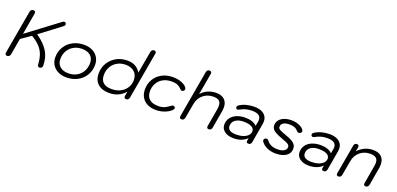

<svg xmlns="http://www.w3.org/2000/svg" viewBox="9 -1704 5496 2660"><g transform="rotate(20 2757.0 -374.5)"><path d="M523 -19Q518 -105 497 -165Q476 -225 431 -274Q386 -323 307 -370L164 -271L122 -30Q119 -12 106.5 -1Q94 10 77 10Q63 10 54.5 2.5Q46 -5 46 -19Q46 -26 47 -30L160 -670Q164 -690 175.5 -700Q187 -710 204 -710Q219 -710 227.5 -702Q236 -694 236 -680Q236 -673 235 -670L180 -353L639 -697Q651 -706 662 -706Q678 -706 685 -694Q691 -685 691 -676Q691 -660 675 -647L367 -414Q484 -332 539 -243Q594 -154 594 -32Q594 -14 582 -2.5Q570 9 553 9Q540 9 532 1.5Q524 -6 523 -19Z M711 -201Q711 -286 752 -354.5Q793 -423 866 -461.5Q939 -500 1030 -500Q1100 -500 1153.5 -473.5Q1207 -447 1236.5 -399Q1266 -351 1266 -289Q1266 -204 1225 -135.5Q1184 -67 1111.5 -28.5Q1039 10 947 10Q878 10 824.5 -16.5Q771 -43 741 -91Q711 -139 711 -201ZM1192 -289Q1192 -359 1147 -398Q1102 -437 1023 -437Q954 -437 900 -407Q846 -377 815.5 -324Q785 -271 785 -203Q785 -133 830.5 -93Q876 -53 956 -53Q1024 -53 1078 -83Q1132 -113 1162 -167Q1192 -221 1192 -289Z M1352 -198Q1352 -280 1393 -349.5Q1434 -419 1506 -459.5Q1578 -500 1668 -500Q1735 -500 1783 -474.5Q1831 -449 1865 -395L1923 -719Q1927 -739 1938.5 -749Q1950 -759 1967 -759Q1982 -759 1989.5 -751Q1997 -743 1997 -729Q1997 -722 1996 -719L1875 -30Q1867 10 1832 10Q1801 10 1801 -21Q1801 -27 1802 -30L1813 -94Q1722 10 1580 10Q1473 10 1412.5 -43.5Q1352 -97 1352 -198ZM1842 -274Q1842 -351 1794 -394Q1746 -437 1665 -437Q1596 -437 1541.5 -406Q1487 -375 1457 -321Q1427 -267 1427 -202Q1427 -53 1592 -53Q1668 -53 1724.5 -83Q1781 -113 1811.5 -163.5Q1842 -214 1842 -274Z M2030 -209Q2030 -291 2069 -357.5Q2108 -424 2178.5 -462Q2249 -500 2339 -500Q2416 -500 2473 -475.5Q2530 -451 2549 -418Q2554 -411 2554 -400Q2554 -381 2537 -370Q2527 -363 2517 -363Q2503 -363 2490 -379Q2468 -404 2435.5 -420.5Q2403 -437 2342 -437Q2270 -437 2216 -407Q2162 -377 2133 -325Q2104 -273 2104 -209Q2104 -133 2148.5 -93Q2193 -53 2278 -53Q2332 -53 2368 -68Q2404 -83 2444 -114Q2466 -130 2478 -130Q2487 -130 2497 -122Q2508 -112 2508 -102Q2508 -88 2492 -72Q2458 -37 2397 -13.5Q2336 10 2266 10Q2199 10 2145.5 -15Q2092 -40 2061 -89.5Q2030 -139 2030 -209Z M2618 -19Q2618 -26 2619 -30L2740 -719Q2748 -759 2784 -759Q2798 -759 2806.5 -751.5Q2815 -744 2815 -729Q2815 -723 2814 -719L2758 -401Q2797 -449 2855.5 -474.5Q2914 -500 2978 -500Q3057 -500 3100.5 -458.5Q3144 -417 3144 -343Q3144 -318 3140 -295L3094 -30Q3091 -12 3079.5 -1Q3068 10 3049 10Q3020 10 3020 -18Q3020 -26 3021 -30L3067 -295Q3071 -318 3071 -340Q3071 -390 3044 -413.5Q3017 -437 2959 -437Q2870 -437 2808 -384.5Q2746 -332 2731 -247L2692 -30Q2688 -10 2676.5 0Q2665 10 2648 10Q2618 10 2618 -19Z M3230 -126Q3230 -182 3260.5 -225Q3291 -268 3347 -291.5Q3403 -315 3476 -315Q3531 -315 3576.5 -299Q3622 -283 3644 -256L3656 -320Q3659 -335 3659 -349Q3659 -437 3528 -437Q3435 -437 3359 -393Q3341 -383 3331 -383Q3320 -383 3312 -390.5Q3304 -398 3304 -408Q3304 -417 3308.5 -425.5Q3313 -434 3321 -439Q3362 -468 3419.5 -484Q3477 -500 3537 -500Q3629 -500 3680 -460.5Q3731 -421 3731 -352Q3731 -336 3728 -318L3678 -29Q3671 10 3634 10Q3604 10 3604 -17Q3604 -24 3605 -28L3612 -64Q3537 10 3412 10Q3330 10 3280 -27.5Q3230 -65 3230 -126ZM3628 -171Q3628 -211 3587 -233Q3546 -255 3470 -255Q3393 -255 3348.5 -222Q3304 -189 3304 -132Q3304 -92 3336.5 -71.5Q3369 -51 3432 -51Q3488 -51 3533 -66.5Q3578 -82 3603 -109Q3628 -136 3628 -171Z M3816 -91Q3811 -99 3811 -107Q3811 -117 3817.5 -126Q3824 -135 3834 -139Q3842 -143 3851 -143Q3867 -143 3879 -125Q3906 -90 3945.5 -72.5Q3985 -55 4040 -55Q4099 -55 4133.5 -76Q4168 -97 4168 -132Q4168 -150 4158 -162.5Q4148 -175 4120 -188Q4092 -201 4034 -222Q3951 -252 3917 -281.5Q3883 -311 3883 -354Q3883 -397 3908.5 -430Q3934 -463 3980.5 -481.5Q4027 -500 4087 -500Q4146 -500 4199.5 -478.5Q4253 -457 4274 -421Q4278 -414 4278 -406Q4278 -397 4272.5 -389Q4267 -381 4258 -376Q4246 -370 4236 -370Q4220 -370 4208 -385Q4186 -412 4155 -424Q4124 -436 4079 -436Q4023 -436 3991 -416Q3959 -396 3959 -361Q3959 -343 3968 -332Q3977 -321 4002 -309.5Q4027 -298 4081 -279Q4143 -258 4177.5 -237.5Q4212 -217 4227.5 -193Q4243 -169 4243 -135Q4243 -68 4186.5 -29.5Q4130 9 4033 9Q3963 9 3904 -18Q3845 -45 3816 -91Z M4340 -126Q4340 -182 4370.5 -225Q4401 -268 4457 -291.5Q4513 -315 4586 -315Q4641 -315 4686.5 -299Q4732 -283 4754 -256L4766 -320Q4769 -335 4769 -349Q4769 -437 4638 -437Q4545 -437 4469 -393Q4451 -383 4441 -383Q4430 -383 4422 -390.5Q4414 -398 4414 -408Q4414 -417 4418.5 -425.5Q4423 -434 4431 -439Q4472 -468 4529.5 -484Q4587 -500 4647 -500Q4739 -500 4790 -460.5Q4841 -421 4841 -352Q4841 -336 4838 -318L4788 -29Q4781 10 4744 10Q4714 10 4714 -17Q4714 -24 4715 -28L4722 -64Q4647 10 4522 10Q4440 10 4390 -27.5Q4340 -65 4340 -126ZM4738 -171Q4738 -211 4697 -233Q4656 -255 4580 -255Q4503 -255 4458.5 -222Q4414 -189 4414 -132Q4414 -92 4446.5 -71.5Q4479 -51 4542 -51Q4598 -51 4643 -66.5Q4688 -82 4713 -109Q4738 -136 4738 -171Z M4931 -19Q4931 -26 4932 -30L5008 -460Q5011 -478 5021.5 -489Q5032 -500 5050 -500Q5081 -500 5081 -471Q5081 -464 5080 -460L5069 -401Q5163 -500 5291 -500Q5371 -500 5414 -459.5Q5457 -419 5457 -344Q5457 -318 5453 -295L5407 -30Q5404 -12 5392.5 -1Q5381 10 5362 10Q5333 10 5333 -18Q5333 -26 5334 -30L5380 -295Q5385 -323 5385 -341Q5385 -388 5358.5 -412.5Q5332 -437 5272 -437Q5183 -437 5121 -384.5Q5059 -332 5044 -247L5005 -30Q5002 -12 4990.5 -1Q4979 10 4961 10Q4931 10 4931 -19Z"/></g></svg>

Font: Kodchasan
Style: Italic
Weight: 400
Italic angle: -10°
Version: Version 1.000; ttfautohint (v1.6)